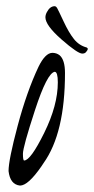

<svg xmlns="http://www.w3.org/2000/svg" viewBox="-20 -572 300 613"><path d="M154.8 -552.2Q159.2 -551.8 162.6 -545.9Q166 -540 182.9 -503.9Q199.7 -467.8 216.1 -447.3Q232.4 -426.8 256.8 -420.4L257.3 -419.9Q260.3 -418.5 260.3 -415.5Q260.3 -412.6 255.4 -406.7Q251.5 -400.9 242.7 -400.9Q228 -400.9 176.5 -446Q125 -491.2 125 -516.6Q125 -524.9 129.9 -533.7Q139.6 -552.2 154.8 -552.2ZM154.8 -342.8Q130.4 -338.9 91.8 -220.7Q53.2 -102.5 53.2 -81.1Q53.2 -59.6 57.1 -59.6Q77.6 -59.6 121.1 -147.7Q164.6 -235.8 164.6 -309.1Q164.6 -342.3 154.8 -342.8ZM147 -403.3Q160.6 -403.3 170.4 -395.5Q187.5 -380.9 187.5 -338.9Q187.5 -147 119.1 -51.3L112.3 -41Q69.8 20.5 43.9 20.5Q12.2 17.1 7.3 -25.9Q7.3 -61.5 36.4 -170.4Q65.4 -279.3 103 -358.9Q124.5 -402.8 147 -403.3Z"/></svg>

Font: Kristi
Style: Regular
Weight: 400
Italic angle: -15°
Version: Version 1.004